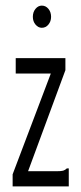

<svg xmlns="http://www.w3.org/2000/svg" viewBox="-20 -664 290 684"><path d="M25 -43 161 -402H36V-457H213V-414L80 -54H181Q198 -54 205 -56Q212 -58 218 -64H225V0H25ZM129 -565Q116 -565 106.5 -576.5Q97 -588 97 -604Q97 -621 106.5 -632.5Q116 -644 129 -644Q143 -644 152.5 -632.5Q162 -621 162 -604Q162 -588 152.5 -576.5Q143 -565 129 -565Z"/></svg>

Font: Inconsolata UltraCondensed
Style: Regular
Weight: 400
Width: 1
Monospace: yes
Designer: Raph Levien, Cyreal, Brenton Simpson
Foundry: Raph Levien, Cyreal, Google
Version: Version 3.001; ttfautohint (v1.8.2.53-6de2)